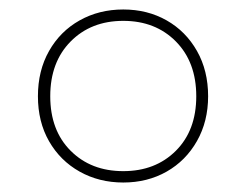

<svg xmlns="http://www.w3.org/2000/svg" viewBox="-20 -734 519 405"><path d="M60 -531Q60 -585 83.5 -626.5Q107 -668 148 -691Q189 -714 240 -714Q291 -714 331.5 -691Q372 -668 395.5 -626.5Q419 -585 419 -531Q419 -478 395.5 -436.5Q372 -395 331.5 -372Q291 -349 240 -349Q189 -349 148 -372Q107 -395 83.5 -436Q60 -477 60 -531ZM86 -531Q86 -459 129 -416Q172 -373 240 -373Q308 -373 351 -416Q394 -459 394 -531Q394 -603 351 -646.5Q308 -690 240 -690Q172 -690 129 -646.5Q86 -603 86 -531Z"/></svg>

Font: Prompt Thin
Style: Regular
Weight: 100
Designer: Katatrad Team
Foundry: CadsonDemak
Version: Version 1.030